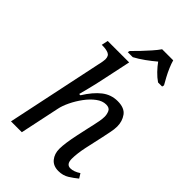

<svg xmlns="http://www.w3.org/2000/svg" viewBox="-283 -1056 1165 1165"><g transform="rotate(45 299.5 -474.0)"><path d="M460 10Q416 10 392.5 -18.5Q369 -47 369 -90Q369 -136 388 -225L405 -303Q408 -317 413 -338Q418 -359 422 -382Q426 -405 426 -422Q426 -442 417.5 -461.5Q409 -481 380 -481Q349 -481 318 -458Q287 -435 260.5 -399Q234 -363 215.5 -324.5Q197 -286 191 -256L137 0H44L174 -618Q179 -638 181 -652.5Q183 -667 183 -671Q183 -701 162.5 -709.5Q142 -718 113 -718H105L114 -760H298L259 -576Q248 -523 236 -476Q224 -429 219 -410H230Q271 -476 315 -510.5Q359 -545 415 -545Q474 -545 498 -511.5Q522 -478 522 -434Q522 -409 515.5 -379.5Q509 -350 504 -324L478 -206Q472 -178 468.5 -151Q465 -124 465 -101Q465 -53 500 -53Q529 -53 564 -76L582 -47Q558 -27 528.5 -8.5Q499 10 460 10ZM251 -811Q271 -830 295.5 -856Q320 -882 344 -909Q368 -936 383 -958H478Q484 -936 495.5 -909Q507 -882 521 -856Q535 -830 546 -811L543 -798H508Q483 -815 459.5 -839.5Q436 -864 419 -888Q391 -864 357 -839.5Q323 -815 291 -798H248Z"/></g></svg>

Font: NotoSerif-Italic
Style: Regular
Weight: 400
Italic angle: -12°
Designer: Monotype Design Team
Foundry: Monotype Imaging Inc.
Version: Version 2.007; ttfautohint (v1.8) -l 8 -r 50 -G 200 -x 14 -D